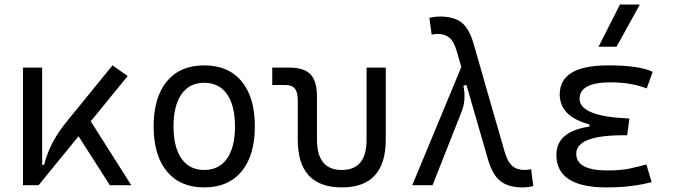

<svg xmlns="http://www.w3.org/2000/svg" viewBox="-20 -815 2970 845"><path d="M81.1 0V-517.6H165.5V-89.8H174.3Q186.5 -139.2 210.7 -185.8Q234.9 -232.4 273.9 -280.3L475.1 -527.3L542 -480.5L379.4 -281.2L557.6 0H463.4L325.7 -215.3L149.9 0Z M878.9 9.8Q772.9 9.8 714.6 -60.5Q656.2 -130.9 656.2 -258.8Q656.2 -387.2 714.6 -457.3Q772.9 -527.3 878.9 -527.3Q984.9 -527.3 1043.2 -457.3Q1101.6 -387.2 1101.6 -258.8Q1101.6 -130.9 1043.2 -60.5Q984.9 9.8 878.9 9.8ZM878.9 -66.9Q943.8 -66.9 979 -116.9Q1014.2 -167 1014.2 -258.8Q1014.2 -350.6 979 -400.6Q943.8 -450.7 878.9 -450.7Q814 -450.7 778.8 -400.6Q743.7 -350.6 743.7 -258.8Q743.7 -167 778.8 -116.9Q814 -66.9 878.9 -66.9Z M1484.4 9.8Q1290.5 9.8 1290.5 -200.2V-372.6Q1290.5 -409.2 1277.8 -425Q1265.1 -440.9 1235.8 -440.9H1178.2V-517.6H1251.5Q1318.4 -517.6 1346.7 -487.8Q1375 -458 1375 -389.2V-200.2Q1375 -66.9 1484.4 -66.9Q1593.3 -66.9 1593.3 -200.2V-517.6H1677.7V-200.2Q1677.7 9.8 1484.4 9.8Z M2279.3 9.8Q2218.8 9.8 2183.1 -17.3Q2147.5 -44.4 2127.4 -114.3L2032.7 -441.4L2019.5 -437.5Q2032.2 -375.5 2011.7 -324.2L1883.8 0H1794.4L2010.3 -520L1990.2 -589.4Q1978 -631.8 1958.5 -648.7Q1939 -665.5 1907.7 -665.5Q1901.4 -665.5 1894.8 -665Q1888.2 -664.6 1879.9 -662.1L1869.6 -736.3Q1893.1 -742.2 1917.5 -742.2Q1976.1 -742.2 2010.3 -716.6Q2044.4 -690.9 2063.5 -625L2200.7 -147.9Q2213.4 -103 2234.4 -85Q2255.4 -66.9 2289.1 -66.9Q2300.3 -66.9 2317.4 -70.3L2327.1 3.9Q2303.7 9.8 2279.3 9.8Z M2649.4 9.8Q2428.7 9.8 2428.7 -133.3Q2428.7 -236.8 2574.2 -257.8V-267.6Q2443.4 -301.8 2443.4 -399.9Q2443.4 -527.3 2657.2 -527.3Q2793 -527.3 2852.5 -499L2826.2 -425.8Q2757.8 -452.6 2668 -452.6Q2530.8 -452.6 2530.8 -380.4Q2530.8 -302.2 2750 -293.5L2740.2 -219.7H2723.6Q2516.1 -219.7 2516.1 -138.2Q2516.1 -64.9 2653.3 -64.9Q2713.9 -64.9 2753.7 -73.7Q2793.5 -82.5 2824.7 -91.3L2847.7 -13.7Q2809.1 -2.9 2759.3 3.4Q2709.5 9.8 2649.4 9.8ZM2614.3 -609.4 2708.5 -794.9H2795.9L2693.4 -609.4Z"/></svg>

Font: Cascadia Mono SemiLight
Style: Regular
Weight: 350
Monospace: yes
Designer: Aaron Bell
Foundry: Saja Typeworks
Version: Version 2404.023; ttfautohint (v1.8.4)